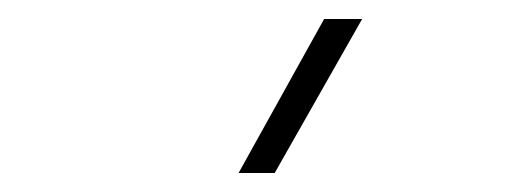

<svg xmlns="http://www.w3.org/2000/svg" viewBox="-20 -800 540 202"><path d="M269 -618H231L321 -780H361Z"/></svg>

Font: Tanohe Sans ExtraLight
Style: Regular
Weight: 250
Designer: Village Type and Design LLC & Cristiano Sobral
Foundry: Cooper Hewitt Smithsonian Design Museum
Version: Version 1.00;September 29, 2021;FontCreator 13.0.0.2655 64-b